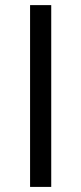

<svg xmlns="http://www.w3.org/2000/svg" viewBox="-20 -734 319 754"><path d="M181.2 0V-713.9H98.1V0Z"/></svg>

Font: Sahel
Style: Regular
Weight: 400
Foundry: Saber Rastikerdar (saber.rastikerdar@gmail.com)
Version: Version 3.4.0